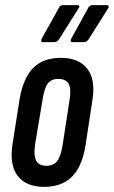

<svg xmlns="http://www.w3.org/2000/svg" viewBox="-20 -721 443 747"><path d="M151 6Q82 6 49 -36.5Q16 -79 29 -162L56 -334Q70 -417 109 -456.5Q148 -496 217 -496Q286 -496 319.5 -453.5Q353 -411 339 -328L313 -157Q300 -74 260.5 -34Q221 6 151 6ZM161 -76Q188 -76 202.5 -94.5Q217 -113 224 -159L250 -328Q258 -374 247.5 -394Q237 -414 207 -414Q179 -414 165.5 -395.5Q152 -377 145 -330L117 -162Q110 -117 120.5 -96.5Q131 -76 161 -76ZM262 -557Q257 -557 255.5 -561Q254 -565 257 -570L324 -692Q330 -701 340 -701H395Q401 -701 402.5 -697.5Q404 -694 401 -689L324 -567Q316 -557 306 -557ZM147 -557Q142 -557 140.5 -561Q139 -565 142 -570L210 -692Q214 -701 226 -701H281Q287 -701 288.5 -697.5Q290 -694 286 -689L209 -567Q201 -557 191 -557Z"/></svg>

Font: Sofia Sans Extra Condensed SemiBold
Style: Italic
Weight: 600
Italic angle: -9°
Designer: Botio Nikoltchev, Ani Petrova
Foundry: lettersoup
Version: Version 4.101